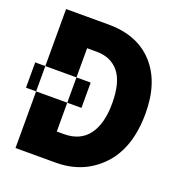

<svg xmlns="http://www.w3.org/2000/svg" viewBox="-130 -821 859 927"><g transform="rotate(20 300.0 -357.0)"><path d="M0 -291V-421H285V-291ZM52 0H258Q401 0 493 -97Q585 -194 585 -372Q585 -532 502 -623Q419 -714 270 -714H52ZM212 -143V-571H261Q335 -571 376 -520.5Q417 -470 417 -362Q417 -257 374.5 -200Q332 -143 248 -143Z"/></g></svg>

Font: Noto Sans Mono Extra
Style: Regular
Weight: 800
Designer: Monotype Design Team
Foundry: Monotype Imaging Inc.
Version: Version 1.900